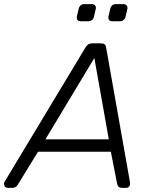

<svg xmlns="http://www.w3.org/2000/svg" viewBox="-56 -910 729 930"><path d="M-17 0Q-30 0 -34.5 -10.5Q-39 -21 -33 -31L358 -680Q364 -690 371.5 -695Q379 -700 391 -700H433Q445 -700 451 -695Q457 -690 458 -680L573 -31Q576 -16 570.5 -8Q565 0 555 0H534Q525 0 519 -5Q513 -10 511 -21L481 -175H128L30 -15Q26 -8 19 -4Q12 0 5 0ZM164 -235H471L401 -629ZM487 -807Q477 -807 472.5 -813Q468 -819 469 -829L478 -867Q480 -877 487 -883.5Q494 -890 504 -890H542Q552 -890 557.5 -883.5Q563 -877 561 -867L552 -829Q550 -819 542.5 -813Q535 -807 525 -807ZM334 -807Q324 -807 319.5 -813Q315 -819 316 -829L325 -867Q327 -877 334 -883.5Q341 -890 351 -890H389Q399 -890 404.5 -883.5Q410 -877 408 -867L399 -829Q397 -819 389.5 -813Q382 -807 372 -807Z"/></svg>

Font: Rubik Light
Style: Italic
Weight: 300
Italic angle: -12°
Designer: Hubert and Fischer
Foundry: Hubert and Fischer
Version: Version 2.300;gftools[0.9.30]